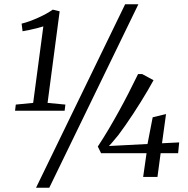

<svg xmlns="http://www.w3.org/2000/svg" viewBox="-20 -835 887 906"><path d="M54.5 -341.5 136.5 -349.5 184.5 -710.5Q173.5 -707 157 -702.8Q140.5 -698.5 122.5 -694.5Q104.5 -690.5 86.5 -687.5L82 -723.5Q101 -728 121.2 -735.5Q141.5 -743 161 -751.8Q180.5 -760.5 198 -770.2Q215.5 -780 229 -789.5L261.5 -781.5L204.5 -349.5L288.5 -341.5L285 -312.5H51ZM570.5 -815H633L212.5 51H150ZM655.5 0 671.5 -112H457L441.5 -143.5Q468.5 -184.5 492.8 -225.5Q517 -266.5 540.2 -308.5Q563.5 -350.5 586 -394.5Q608.5 -438.5 631.5 -485.5H651L704.5 -456.5Q692 -433.5 676.5 -407.2Q661 -381 643.8 -353.2Q626.5 -325.5 608.5 -298Q590.5 -270.5 573 -245.5Q555.5 -220.5 539.5 -199Q526 -183.5 515.8 -170.5Q505.5 -157.5 494 -146L676 -155.5L700.5 -281.5L763.5 -297L744.5 -159L825.5 -163L820.5 -112H738L723 0Z"/></svg>

Font: Merriweather 48pt Light
Style: Italic
Weight: 300
Italic angle: -7.8°
Version: Version 2.101